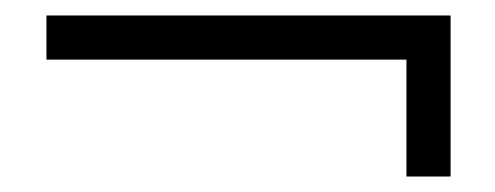

<svg xmlns="http://www.w3.org/2000/svg" viewBox="-20 -423 640 248"><path d="M562 -195H505V-346H40V-403H562Z"/></svg>

Font: Cinzel Bold(RUS BY LYAJKA)
Style: Regular
Weight: 700
Designer: Natanael Gama
Version: Version 1.001;PS 001.001;hotconv 1.0.56;makeotf.lib2.0.21325